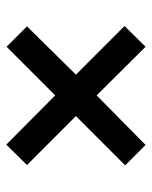

<svg xmlns="http://www.w3.org/2000/svg" viewBox="44 -659 484 612"><g transform="rotate(90 286.0 -353.0)"><path d="M442 -575 284 -419 129 -575 63 -508 218 -353 64 -197 129 -132 284 -287 441 -131 506 -197 350 -353 507 -510Z"/></g></svg>

Font: Noto Sans Arabic SemBd
Style: Regular
Weight: 600
Designer: Monotype Design Team, Nadine Chahine, Nizar Qandah and Khaled Hosny
Foundry: Monotype Imaging Inc.
Version: Version 2.012